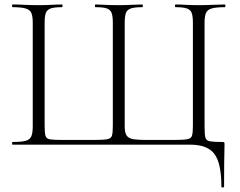

<svg xmlns="http://www.w3.org/2000/svg" viewBox="-20 -645 1070 856"><path d="M828 0H36Q34 0 34 -6Q34 -12 36 -12Q74 -12 93.5 -17Q113 -22 119.5 -37Q126 -52 126 -81V-544Q126 -573 119.5 -587.5Q113 -602 93.5 -607.5Q74 -613 36 -613Q34 -613 34 -619Q34 -625 36 -625Q60 -625 90 -623.5Q120 -622 152 -622Q183 -622 209 -623.5Q235 -625 256 -625Q259 -625 259 -619Q259 -613 256 -613Q223 -613 206.5 -607.5Q190 -602 184.5 -587.5Q179 -573 179 -544V-83Q179 -52 183 -39Q187 -26 204.5 -23.5Q222 -21 264 -21H393Q438 -21 456.5 -24Q475 -27 479 -40Q483 -53 483 -83V-544Q483 -573 477.5 -587.5Q472 -602 456 -607.5Q440 -613 406 -613Q403 -613 403 -619Q403 -625 406 -625Q420 -625 436.5 -624Q453 -623 471.5 -622.5Q490 -622 510 -622Q539 -622 566 -623.5Q593 -625 614 -625Q617 -625 617 -619Q617 -613 614 -613Q581 -613 564 -607.5Q547 -602 541.5 -587.5Q536 -573 536 -544V-81Q536 -52 545.5 -39.5Q555 -27 577 -24Q599 -21 637 -21H750Q795 -21 813.5 -24Q832 -27 836 -40Q840 -53 840 -83V-544Q840 -573 834.5 -587.5Q829 -602 812.5 -607.5Q796 -613 763 -613Q760 -613 760 -619Q760 -625 763 -625Q784 -625 810 -623.5Q836 -622 867 -622Q899 -622 929 -623.5Q959 -625 982 -625Q985 -625 985 -619Q985 -613 982 -613Q944 -613 924.5 -607.5Q905 -602 898.5 -587.5Q892 -573 892 -544V-81Q892 -47 895.5 -32.5Q899 -18 916 -15Q933 -12 971 -12Q979 -12 980 -10Q981 -8 981 0Q981 13 980.5 30Q980 47 979.5 82.5Q979 118 979 187Q979 191 973 191Q967 191 967 187Q967 83 936 41.5Q905 0 828 0Z"/></svg>

Font: Cormorant Garamond Light
Style: Regular
Weight: 300
Designer: Christian Thalmann (Catharsis Fonts)
Foundry: Catharsis Fonts
Version: Version 4.001